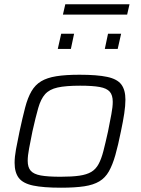

<svg xmlns="http://www.w3.org/2000/svg" viewBox="-20 -866 655 894"><path d="M264 8Q182 8 134.5 -2Q87 -12 67.5 -37.5Q48 -63 48 -108Q48 -135 54.5 -171Q61 -207 71 -254Q85 -319 97 -365Q109 -411 126.5 -441Q144 -471 171.5 -487.5Q199 -504 242 -511Q285 -518 350 -518Q432 -518 479 -508Q526 -498 545 -472.5Q564 -447 564 -402Q564 -374 558.5 -337.5Q553 -301 543 -254Q530 -189 517 -143.5Q504 -98 487 -68Q470 -38 442.5 -21.5Q415 -5 372 1.5Q329 8 264 8ZM262 -43Q315 -43 349.5 -48Q384 -53 405 -65.5Q426 -78 439 -102Q452 -126 461.5 -163Q471 -200 483 -254Q492 -300 498.5 -334Q505 -368 505 -392Q505 -423 491 -439Q477 -455 444 -461Q411 -467 353 -467Q286 -467 248 -458.5Q210 -450 190 -427.5Q170 -405 158 -363Q146 -321 131 -254Q122 -209 115.5 -175Q109 -141 109 -117Q109 -87 123 -71Q137 -55 170 -49Q203 -43 262 -43ZM468 -638 483 -709H544L528 -638ZM249 -638 265 -709H325L310 -638ZM273 -798 284 -846H583L572 -798Z"/></svg>

Font: Saira SemiExpanded Light
Style: Italic
Weight: 300
Width: 6
Italic angle: -12°
Designer: Hector Gatti with collaboration of the Omnibus-Type team
Foundry: Omnibus-Type
Version: Version 1.101